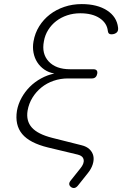

<svg xmlns="http://www.w3.org/2000/svg" viewBox="-20 -760 640 940"><path d="M508 -608Q504 -647 468 -671Q432 -695 373 -695Q339 -695 309 -685Q279 -675 255.5 -657Q232 -639 216 -613.5Q200 -588 195 -558Q183 -497 218.5 -459Q254 -421 323 -421H437Q448 -421 453 -415.5Q458 -410 456 -399Q454 -388 447.5 -382Q441 -376 430 -376H313Q276 -376 242.5 -364.5Q209 -353 183 -332Q157 -311 139 -282Q121 -253 115 -218Q107 -168 136 -135.5Q165 -103 236 -85L379 -49Q404 -43 418.5 -29Q433 -15 437 3.5Q441 22 434 44.5Q427 67 409 89L362 148Q354 158 345.5 160Q337 162 328 156Q320 150 319 142Q318 134 326 124L373 65Q393 41 389.5 22Q386 3 361 -3L215 -38Q125 -60 88.5 -104Q52 -148 63 -218Q69 -251 85.5 -281Q102 -311 126 -335Q150 -359 181 -376Q212 -393 246 -400Q218 -405 197 -419.5Q176 -434 162.5 -455Q149 -476 144 -502.5Q139 -529 144 -557Q151 -598 172 -631.5Q193 -665 224 -689Q255 -713 295 -726.5Q335 -740 380 -740Q456 -740 504 -709Q552 -678 558 -625Q559 -618 557.5 -611.5Q556 -605 551.5 -601Q547 -597 540.5 -594.5Q534 -592 525 -592Q517 -592 513 -596Q509 -600 508 -608Z"/></svg>

Font: Maple Mono NL Thin
Style: Italic
Weight: 250
Italic angle: -10°
Monospace: yes
Designer: subframe7536
Version: Version 7.000